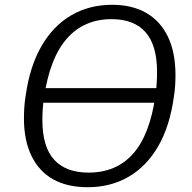

<svg xmlns="http://www.w3.org/2000/svg" viewBox="-20 -784 801 802"><path d="M652 -355H125V-416H652ZM346 -2Q261 -2 202 -35Q143 -68 111.5 -133Q80 -198 80 -290Q80 -312 81.5 -335.5Q83 -359 87 -383Q104 -506 153 -591Q202 -676 277.5 -720Q353 -764 448 -764Q532 -764 591 -730Q650 -696 681.5 -630.5Q713 -565 713 -470Q713 -449 711.5 -425.5Q710 -402 706 -378Q689 -256 640.5 -172.5Q592 -89 517 -45.5Q442 -2 346 -2ZM350 -63Q466 -63 536 -142Q606 -221 629 -384Q633 -411 634.5 -436Q636 -461 636 -483Q636 -595 588 -649.5Q540 -704 446 -704Q331 -704 259.5 -623Q188 -542 164 -377Q160 -352 158.5 -328Q157 -304 157 -283Q157 -171 206 -117Q255 -63 350 -63Z"/></svg>

Font: Libre Franklin Light
Style: Italic
Weight: 300
Italic angle: -8°
Designer: Pablo Impallari, Rodrigo Fuenzalida, Nhung Nguyen
Foundry: Impallari Type
Version: Version 3.000